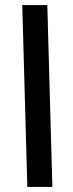

<svg xmlns="http://www.w3.org/2000/svg" viewBox="-20 -739 288 759"><path d="M88 0 68 -719H167L187 0Z"/></svg>

Font: Noto Sans Arabic Med
Style: Regular
Weight: 500
Designer: Monotype Design Team, Nadine Chahine, Nizar Qandah and Khaled Hosny
Foundry: Monotype Imaging Inc.
Version: Version 2.012; ttfautohint (v1.8.4.7-5d5b)